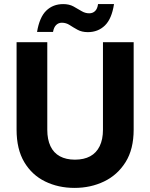

<svg xmlns="http://www.w3.org/2000/svg" viewBox="-20 -906 733 938"><path d="M344 12Q265 12 200.5 -19.5Q136 -51 98.5 -114Q61 -177 61 -273V-700H211V-272Q211 -225 226.5 -192Q242 -159 272.5 -142.5Q303 -126 346 -126Q390 -126 420.5 -142.5Q451 -159 467 -192Q483 -225 483 -272V-700H633V-273Q633 -177 593.5 -114Q554 -51 488.5 -19.5Q423 12 344 12ZM409 -749Q380 -749 359 -760.5Q338 -772 320.5 -783.5Q303 -795 282 -795Q266 -795 254.5 -784Q243 -773 239 -750H161Q173 -822 206 -854Q239 -886 289 -886Q318 -886 339 -874.5Q360 -863 378 -852Q396 -841 416 -841Q433 -841 444.5 -852Q456 -863 459 -886H537Q526 -814 492.5 -781.5Q459 -749 409 -749Z"/></svg>

Font: DM Sans 11pt Black
Style: Regular
Weight: 900
Version: Version 4.004;gftools[0.9.30]